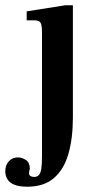

<svg xmlns="http://www.w3.org/2000/svg" viewBox="-103 -495 353 727"><path d="M0 212Q-30 212 -48.5 204.5Q-67 197 -75 183.5Q-83 170 -83 154Q-83 130 -69.5 115.5Q-56 101 -35 101Q-21 101 -6 110Q9 119 10 142Q10 146 9 148.5Q8 151 7.5 153.5Q7 156 7 160Q7 170 14 172.5Q21 175 26 175Q38 175 44.5 167.5Q51 160 53.5 143Q56 126 56 96V-372Q56 -400 50.5 -409Q45 -418 28 -418H-2V-452L144 -475H173V-50Q173 27 156.5 86Q140 145 102 178.5Q64 212 0 212Z"/></svg>

Font: Frank Ruhl Libre Medium
Style: Regular
Weight: 500
Designer: Yanek Iontef
Foundry: Fontef
Version: Version 6.004